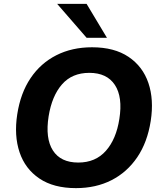

<svg xmlns="http://www.w3.org/2000/svg" viewBox="-20 -960 835 991"><path d="M69 -370Q86 -480 138 -557Q190 -634 271 -675Q352 -716 455 -716Q570 -716 643.5 -666.5Q717 -617 746 -531.5Q775 -446 758 -336Q741 -226 688.5 -148.5Q636 -71 555.5 -30Q475 11 372 11Q257 11 183.5 -38.5Q110 -88 81 -174Q52 -260 69 -370ZM231 -360Q213 -246 253 -183.5Q293 -121 384 -121Q473 -121 526.5 -181.5Q580 -242 596 -346Q614 -459 573 -521.5Q532 -584 441 -584Q352 -584 300 -524.5Q248 -465 231 -360ZM427 -765 275 -940H427L532 -765Z"/></svg>

Font: Mulish ExtraBold
Style: Italic
Weight: 800
Italic angle: -9°
Designer: Vernon Adams
Foundry: Vernon Adams
Version: Version 3.603; ttfautohint (v1.8.3)